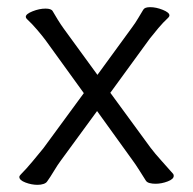

<svg xmlns="http://www.w3.org/2000/svg" viewBox="-20 -504 540 536"><path d="M251 -194 150 -56Q141 -44 130.5 -26.5Q120 -9 112 2Q109 7 101.5 9.5Q94 12 85 12Q68 12 51 5.5Q34 -1 34 -10Q34 -13 38 -17Q53 -32 70.5 -53Q88 -74 101 -90L214 -244L107 -392Q98 -404 84 -420.5Q70 -437 55 -451Q52 -454 52 -457Q52 -465 71 -472.5Q90 -480 107 -480Q123 -480 127 -473Q132 -464 141 -449.5Q150 -435 158 -424L252 -295L349 -428Q358 -440 366.5 -454.5Q375 -469 380 -477Q384 -484 399 -484Q416 -484 434.5 -476.5Q453 -469 453 -461Q453 -458 450 -455Q435 -441 422 -425.5Q409 -410 398 -396L288 -245L400 -92Q412 -76 431 -55Q450 -34 463 -19Q465 -17 465 -13Q465 -4 448 2.5Q431 9 414 9Q405 9 397.5 7Q390 5 387 0Q380 -11 369 -28.5Q358 -46 349 -58Z"/></svg>

Font: QiushuiShotai
Style: Regular
Weight: 600
Designer: Fontworks Inc.
Foundry: Fontworks Inc.
Version: Version 1.250